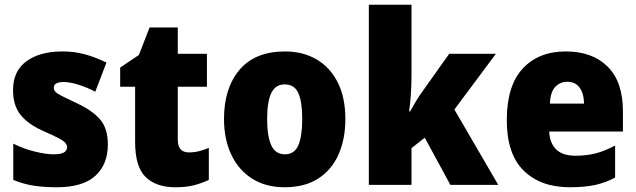

<svg xmlns="http://www.w3.org/2000/svg" viewBox="-20 -780 2684 810"><path d="M435 -170Q435 -87 382.5 -38.5Q330 10 219 10Q167 10 123.5 3.5Q80 -3 36 -21V-174Q80 -152 127 -140.5Q174 -129 207 -129Q263 -129 263 -159Q263 -169 255 -178Q247 -187 224.5 -198.5Q202 -210 159 -229Q97 -257 66 -296.5Q35 -336 35 -400Q35 -480 91.5 -521.5Q148 -563 244 -563Q294 -563 338 -551Q382 -539 429 -516L382 -393Q348 -411 311.5 -422.5Q275 -434 249 -434Q207 -434 207 -410Q207 -400 214 -392.5Q221 -385 242 -374.5Q263 -364 305 -344Q368 -315 401.5 -277Q435 -239 435 -170Z M777 -137Q799 -137 819 -142Q839 -147 861 -156V-21Q831 -7 798.5 1.5Q766 10 720 10Q639 10 594.5 -33Q550 -76 550 -182V-414H487V-495L566 -548L611 -664H730V-553H853V-414H730V-191Q730 -137 777 -137Z M1437 -278Q1437 -194 1408.5 -129Q1380 -64 1323 -27Q1266 10 1180 10Q1101 10 1043.5 -26.5Q986 -63 955.5 -128Q925 -193 925 -278Q925 -408 990.5 -485.5Q1056 -563 1183 -563Q1257 -563 1314.5 -530Q1372 -497 1404.5 -433Q1437 -369 1437 -278ZM1107 -277Q1107 -205 1124.5 -167Q1142 -129 1182 -129Q1222 -129 1238.5 -167Q1255 -205 1255 -278Q1255 -351 1238.5 -387.5Q1222 -424 1181 -424Q1142 -424 1124.5 -387.5Q1107 -351 1107 -277Z M1716 -460Q1716 -424 1713.5 -384.5Q1711 -345 1706 -310H1710Q1721 -330 1735.5 -354Q1750 -378 1762 -394L1875 -553H2072L1897 -318L2082 0H1880L1772 -199L1716 -155V0H1536V-760H1716Z M2367 -563Q2479 -563 2543.5 -499Q2608 -435 2608 -310V-225H2297Q2299 -177 2326 -150Q2353 -123 2408 -123Q2454 -123 2493 -133Q2532 -143 2575 -166V-31Q2537 -10 2492 0Q2447 10 2384 10Q2261 10 2189.5 -60Q2118 -130 2118 -273Q2118 -418 2185 -490.5Q2252 -563 2367 -563ZM2373 -435Q2343 -435 2322.5 -413.5Q2302 -392 2300 -343H2444Q2443 -386 2425 -410.5Q2407 -435 2373 -435Z"/></svg>

Font: Noto Sans Hebrew SemiCondensed Black
Style: Regular
Weight: 900
Width: 4
Designer: Ben Nathan
Foundry: Google LLC
Version: Version 3.001; ttfautohint (v1.8.4.7-5d5b)